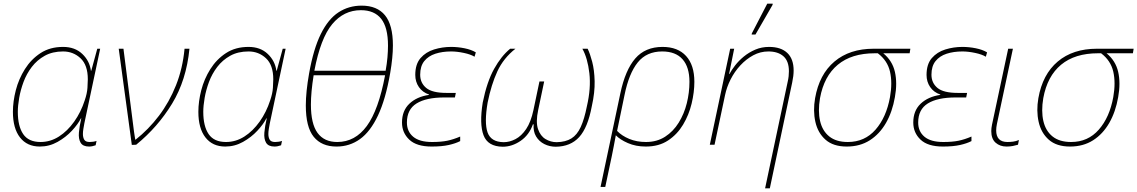

<svg xmlns="http://www.w3.org/2000/svg" viewBox="-20 -796 6255 1056"><path d="M199 10Q129 10 90 -40Q51 -90 51 -181Q51 -238 67 -300Q83 -362 117 -416Q151 -470 203 -504Q255 -538 327 -538Q392 -538 432.5 -499.5Q473 -461 480 -407H482L515 -528H531L444 -118Q441 -102 438.5 -87Q436 -72 436 -59Q436 -40 443.5 -27.5Q451 -15 473 -15Q482 -15 492.5 -16.5Q503 -18 511 -21L506 3Q487 10 470 10Q436 10 423.5 -11Q411 -32 414 -67Q417 -102 427 -145H425Q409 -113 375.5 -77Q342 -41 296.5 -15.5Q251 10 199 10ZM203 -15Q257 -15 304 -45Q351 -75 388 -127Q425 -179 446 -244Q459 -282 461 -313Q463 -344 463 -360Q463 -438 423 -475.5Q383 -513 327 -513Q269 -513 226.5 -489.5Q184 -466 155 -428Q126 -390 109.5 -345.5Q93 -301 85.5 -257.5Q78 -214 78 -181Q78 -102 107.5 -58.5Q137 -15 203 -15Z M705 1 633 -528H659L717 -72Q719 -56 721 -46Q723 -36 724 -28H726Q797 -84 854 -159Q911 -234 948 -327Q985 -420 995 -528H1022Q1005 -355 926.5 -226Q848 -97 729 0Z M1219 10Q1149 10 1110 -40Q1071 -90 1071 -181Q1071 -238 1087 -300Q1103 -362 1137 -416Q1171 -470 1223 -504Q1275 -538 1347 -538Q1412 -538 1452.5 -499.5Q1493 -461 1500 -407H1502L1535 -528H1551L1464 -118Q1461 -102 1458.5 -87Q1456 -72 1456 -59Q1456 -40 1463.5 -27.5Q1471 -15 1493 -15Q1502 -15 1512.5 -16.5Q1523 -18 1531 -21L1526 3Q1507 10 1490 10Q1456 10 1443.5 -11Q1431 -32 1434 -67Q1437 -102 1447 -145H1445Q1429 -113 1395.5 -77Q1362 -41 1316.5 -15.5Q1271 10 1219 10ZM1223 -15Q1277 -15 1324 -45Q1371 -75 1408 -127Q1445 -179 1466 -244Q1479 -282 1481 -313Q1483 -344 1483 -360Q1483 -438 1443 -475.5Q1403 -513 1347 -513Q1289 -513 1246.5 -489.5Q1204 -466 1175 -428Q1146 -390 1129.5 -345.5Q1113 -301 1105.5 -257.5Q1098 -214 1098 -181Q1098 -102 1127.5 -58.5Q1157 -15 1223 -15Z M1662 -216Q1662 -290 1680 -392Q1704 -527 1744.5 -609Q1785 -691 1841.5 -728Q1898 -765 1969 -765Q2054 -765 2097.5 -712Q2141 -659 2141 -546Q2141 -481 2126 -394Q2101 -250 2059 -161Q2017 -72 1960 -31Q1903 10 1831 10Q1749 10 1705.5 -43.5Q1662 -97 1662 -216ZM1709 -407H2101Q2108 -446 2111 -480.5Q2114 -515 2114 -545Q2114 -645 2076.5 -692.5Q2039 -740 1965 -740Q1871 -740 1807 -663Q1743 -586 1709 -407ZM1690 -221Q1690 -115 1726.5 -65Q1763 -15 1835 -15Q1933 -15 1997.5 -103Q2062 -191 2098 -382H1705Q1690 -289 1690 -221Z M2354 10Q2271 10 2231 -28Q2191 -66 2191 -122Q2191 -187 2231.5 -225.5Q2272 -264 2339 -274L2340 -276Q2304 -288 2284 -317Q2264 -346 2264 -384Q2264 -443 2293 -476.5Q2322 -510 2367.5 -524Q2413 -538 2461 -538Q2498 -538 2535 -530.5Q2572 -523 2597 -508L2590 -484Q2569 -497 2531 -505Q2493 -513 2461 -513Q2413 -513 2374.5 -500.5Q2336 -488 2313.5 -460Q2291 -432 2291 -385Q2291 -340 2324 -312.5Q2357 -285 2436 -285H2487L2482 -260H2424Q2324 -260 2271 -227Q2218 -194 2218 -122Q2218 -73 2252.5 -44Q2287 -15 2356 -15Q2406 -15 2440 -22Q2474 -29 2511 -45V-20Q2486 -7 2448 1.5Q2410 10 2354 10Z M2745 11Q2663 10 2639.5 -52Q2616 -114 2635 -232Q2658 -346 2697.5 -417Q2737 -488 2786 -528H2815Q2749 -476 2715.5 -403.5Q2682 -331 2662 -232Q2643 -121 2661.5 -68Q2680 -15 2750 -14Q2783 -14 2815.5 -31Q2848 -48 2874 -86.5Q2900 -125 2914 -191L2947 -348H2973L2940 -191Q2926 -125 2939 -86.5Q2952 -48 2980.5 -31Q3009 -14 3042 -14Q3091 -15 3122.5 -34.5Q3154 -54 3174 -97.5Q3194 -141 3208 -212Q3231 -311 3221.5 -393.5Q3212 -476 3183 -528H3212Q3225 -502 3237 -456.5Q3249 -411 3250.5 -349.5Q3252 -288 3235 -212Q3213 -94 3165.5 -42Q3118 10 3037 11Q3003 11 2974 -3.5Q2945 -18 2928.5 -45.5Q2912 -73 2915 -112H2911Q2890 -53 2843 -21Q2796 11 2745 11Z M3392 -283Q3419 -411 3474 -474.5Q3529 -538 3624 -538Q3708 -538 3753.5 -488Q3799 -438 3799 -346Q3799 -289 3784 -226.5Q3769 -164 3737 -110.5Q3705 -57 3654.5 -23.5Q3604 10 3532 10Q3477 10 3433.5 -9Q3390 -28 3367 -52Q3361 -19 3355.5 9Q3350 37 3345 62L3309 232H3283ZM3533 -15Q3593 -15 3638 -44Q3683 -73 3713 -121.5Q3743 -170 3757.5 -228.5Q3772 -287 3772 -346Q3772 -427 3734 -470Q3696 -513 3622 -513Q3536 -513 3487.5 -452.5Q3439 -392 3415 -274L3374 -76Q3400 -49 3441 -32Q3482 -15 3533 -15Z M4312 -345Q4316 -362 4317.5 -376.5Q4319 -391 4319 -404Q4319 -460 4289 -486.5Q4259 -513 4206 -513Q4162 -513 4123 -492Q4084 -471 4052 -436.5Q4020 -402 3998.5 -359.5Q3977 -317 3968 -274L3910 0H3884L3996 -528H4018L3990 -389H3992Q4003 -410 4023 -436Q4043 -462 4071 -485Q4099 -508 4134 -523Q4169 -538 4210 -538Q4275 -538 4310 -505Q4345 -472 4345 -408Q4345 -379 4337 -342L4214 240H4188ZM4114 -606 4115 -612 4200 -776H4230L4229 -769L4135 -606Z M4637 10Q4563 10 4520.5 -27.5Q4478 -65 4464.5 -126Q4451 -187 4463 -256Q4486 -387 4569.5 -457.5Q4653 -528 4785 -528H4987L4983 -503H4838Q4888 -462 4902 -400.5Q4916 -339 4902 -262Q4888 -181 4853 -120Q4818 -59 4764 -24.5Q4710 10 4637 10ZM4643 -15Q4736 -15 4795.5 -83Q4855 -151 4875 -262Q4889 -341 4875 -402Q4861 -463 4808 -503H4791Q4664 -503 4588 -440Q4512 -377 4490 -256Q4478 -185 4490.5 -130.5Q4503 -76 4541 -45.5Q4579 -15 4643 -15Z M5166 10Q5083 10 5043 -28Q5003 -66 5003 -122Q5003 -187 5043.5 -225.5Q5084 -264 5151 -274L5152 -276Q5116 -288 5096 -317Q5076 -346 5076 -384Q5076 -443 5105 -476.5Q5134 -510 5179.5 -524Q5225 -538 5273 -538Q5310 -538 5347 -530.5Q5384 -523 5409 -508L5402 -484Q5381 -497 5343 -505Q5305 -513 5273 -513Q5225 -513 5186.5 -500.5Q5148 -488 5125.5 -460Q5103 -432 5103 -385Q5103 -340 5136 -312.5Q5169 -285 5248 -285H5299L5294 -260H5236Q5136 -260 5083 -227Q5030 -194 5030 -122Q5030 -73 5064.5 -44Q5099 -15 5168 -15Q5218 -15 5252 -22Q5286 -29 5323 -45V-20Q5298 -7 5260 1.5Q5222 10 5166 10Z M5516 10Q5480 10 5456 -11Q5432 -32 5432 -75Q5432 -83 5433 -91.5Q5434 -100 5436 -110L5525 -528H5551L5463 -114Q5461 -104 5460 -95.5Q5459 -87 5459 -79Q5459 -15 5521 -15Q5536 -15 5552 -17Q5568 -19 5584 -26L5579 0Q5566 4 5550.5 7Q5535 10 5516 10Z M5865 10Q5791 10 5748.5 -27.5Q5706 -65 5692.5 -126Q5679 -187 5691 -256Q5714 -387 5797.5 -457.5Q5881 -528 6013 -528H6215L6211 -503H6066Q6116 -462 6130 -400.5Q6144 -339 6130 -262Q6116 -181 6081 -120Q6046 -59 5992 -24.5Q5938 10 5865 10ZM5871 -15Q5964 -15 6023.5 -83Q6083 -151 6103 -262Q6117 -341 6103 -402Q6089 -463 6036 -503H6019Q5892 -503 5816 -440Q5740 -377 5718 -256Q5706 -185 5718.5 -130.5Q5731 -76 5769 -45.5Q5807 -15 5871 -15Z"/></svg>

Font: Noto Sans Thin
Style: Italic
Weight: 100
Italic angle: -12°
Designer: Monotype Design Team
Foundry: Monotype Imaging Inc.
Version: Version 2.013; ttfautohint (v1.8.4.7-5d5b)